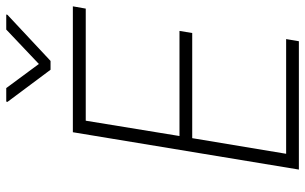

<svg xmlns="http://www.w3.org/2000/svg" viewBox="-202 -780 982 618"><g transform="rotate(-90 289.0 -471.0)"><path d="M52.2 0 172.4 -727.5H577.6L570.3 -686H209.5L160.2 -384.3H498.5L491.7 -343.3H153.3L103 -41H472.2L465.3 0ZM314.5 -941.9 392.1 -836.9 502.9 -941.9H551.3L550.3 -938L401.9 -799.3H373.5L270 -938L271 -941.9Z"/></g></svg>

Font: Inter Tight ExtraLight
Style: Italic
Weight: 250
Italic angle: -9.39999°
Designer: Rasmus Andersson
Foundry: rsms
Version: Version 3.004